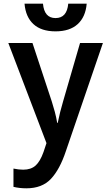

<svg xmlns="http://www.w3.org/2000/svg" viewBox="-20 -775 603 1041"><path d="M123 246Q105 246 87 244Q69 242 53 238V139Q81 145 106 145Q148 145 173 122.5Q198 100 216 49L232 1L25 -542H156L261 -224Q269 -199 277 -169.5Q285 -140 290 -109H293Q299 -139 306.5 -168.5Q314 -198 322 -225L414 -542H538L337 45Q304 144 256 195Q208 246 123 246ZM281 -605Q204 -605 161.5 -644Q119 -683 113 -755H213Q220 -677 281 -677Q343 -677 350 -755H450Q444 -683 401 -644Q358 -605 281 -605Z"/></svg>

Font: Noto Sans Mono SemiCondensed SemiBold
Style: Regular
Weight: 600
Width: 4
Designer: Monotype Design Team
Foundry: Monotype Imaging Inc.
Version: Version 2.014; ttfautohint (v1.8.4.7-5d5b)